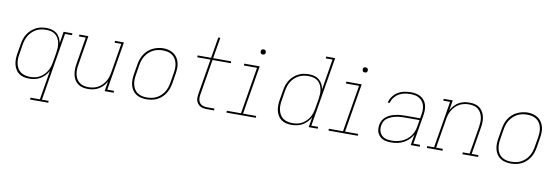

<svg xmlns="http://www.w3.org/2000/svg" viewBox="-63 -1233 5677 1946"><g transform="rotate(10 2775.0 -260.0)"><path d="M287 215V196H384L434 -105Q419 -78 398 -55.5Q377 -33 351 -18.5Q325 -4 296 2Q267 8 239 8Q210 8 182.5 1.5Q155 -5 133.5 -21Q112 -37 98.5 -60.5Q85 -84 79 -110.5Q73 -137 73.5 -166Q74 -195 79 -223L96 -323Q100 -350 109 -377Q118 -404 133.5 -428Q149 -452 171 -472Q193 -492 218.5 -505Q244 -518 271.5 -523Q299 -528 326 -528Q356 -528 383.5 -520.5Q411 -513 432 -495.5Q453 -478 465.5 -453Q478 -428 483 -400L502 -520H592V-501H520L405 196H474V215ZM245 -11Q269 -11 294 -15.5Q319 -20 342 -32.5Q365 -45 384 -63.5Q403 -82 416.5 -104Q430 -126 437.5 -150.5Q445 -175 449 -199L466 -299Q470 -324 471 -350Q472 -376 467 -400Q462 -424 450.5 -445.5Q439 -467 420 -482Q401 -497 377 -503Q353 -509 327 -509Q301 -509 276 -504.5Q251 -500 227.5 -488Q204 -476 184 -457.5Q164 -439 150 -416.5Q136 -394 128 -369.5Q120 -345 116 -320L100 -220Q95 -194 94.5 -168Q94 -142 99.5 -118Q105 -94 117.5 -72.5Q130 -51 150 -37Q170 -23 194.5 -17Q219 -11 245 -11Z M845 8Q816 8 789 1.5Q762 -5 740.5 -21Q719 -37 705.5 -60.5Q692 -84 686.5 -111Q681 -138 681.5 -166.5Q682 -195 687 -223L733 -501H664V-520H757L708 -220Q703 -195 702 -169Q701 -143 706 -119Q711 -95 722.5 -74Q734 -53 753 -38Q772 -23 796.5 -17Q821 -11 846 -11Q870 -11 895 -16Q920 -21 942.5 -33Q965 -45 984 -63.5Q1003 -82 1016.5 -104.5Q1030 -127 1037.5 -150.5Q1045 -174 1049 -199L1099 -501H1031V-520H1123L1040 -19H1109V0H1016L1033 -104Q1020 -78 999.5 -55.5Q979 -33 953.5 -18.5Q928 -4 900 2Q872 8 845 8Z M1446 8Q1417 8 1389 1.5Q1361 -5 1338.5 -20Q1316 -35 1301 -58.5Q1286 -82 1279.5 -109Q1273 -136 1273.5 -165Q1274 -194 1279 -223L1296 -323Q1300 -351 1309 -377.5Q1318 -404 1333.5 -428.5Q1349 -453 1371 -473Q1393 -493 1419 -505.5Q1445 -518 1473 -524.5Q1501 -531 1528 -531Q1556 -531 1584 -523.5Q1612 -516 1634.5 -500.5Q1657 -485 1672 -462Q1687 -439 1694 -411.5Q1701 -384 1700 -355Q1699 -326 1694 -297L1678 -197Q1673 -169 1664 -142.5Q1655 -116 1639.5 -91.5Q1624 -67 1602 -47Q1580 -27 1554 -14.5Q1528 -2 1500.5 3Q1473 8 1446 8ZM1446 -11Q1471 -11 1496.5 -15.5Q1522 -20 1545.5 -32Q1569 -44 1589 -62.5Q1609 -81 1623 -103.5Q1637 -126 1645 -150.5Q1653 -175 1657 -200L1674 -300Q1678 -326 1679 -352.5Q1680 -379 1674 -403.5Q1668 -428 1655 -449Q1642 -470 1621.5 -484Q1601 -498 1576 -503.5Q1551 -509 1525 -509Q1500 -509 1475 -504Q1450 -499 1426.5 -487Q1403 -475 1383.5 -456.5Q1364 -438 1350 -416Q1336 -394 1328 -369.5Q1320 -345 1316 -320L1300 -220Q1295 -194 1294.5 -168Q1294 -142 1299.5 -117.5Q1305 -93 1317.5 -72Q1330 -51 1350 -37Q1370 -23 1395 -17Q1420 -11 1446 -11Z M2068 0Q2050 0 2032.5 -3Q2015 -6 2000.5 -14Q1986 -22 1975 -35Q1964 -48 1958.5 -64Q1953 -80 1953 -98Q1953 -116 1956 -134L2017 -501H1881V-520H2020L2056 -735H2077L2041 -520H2227V-501H2038L1977 -131Q1973 -109 1975.5 -87Q1978 -65 1991 -48.5Q2004 -32 2025 -25.5Q2046 -19 2068 -19H2142V0Z M2270 0V-19H2416L2496 -501H2361V-520H2520L2437 -19H2572V0ZM2530 -644Q2523 -644 2517.5 -646Q2512 -648 2508.5 -653Q2505 -658 2504 -664Q2503 -670 2504 -676Q2504 -681 2506.5 -685Q2509 -689 2512.5 -691.5Q2516 -694 2520.5 -695.5Q2525 -697 2530 -697Q2536 -697 2542 -694.5Q2548 -692 2551.5 -687Q2555 -682 2556 -676Q2557 -670 2556 -664Q2555 -659 2552.5 -655Q2550 -651 2546.5 -648.5Q2543 -646 2538.5 -645Q2534 -644 2530 -644Z M2939 8Q2910 8 2882.5 1.5Q2855 -5 2833.5 -21Q2812 -37 2798.5 -60.5Q2785 -84 2779 -110.5Q2773 -137 2773.5 -166Q2774 -195 2779 -223L2796 -323Q2800 -350 2809 -377Q2818 -404 2833.5 -428Q2849 -452 2871 -472Q2893 -492 2918.5 -505Q2944 -518 2971.5 -523Q2999 -528 3026 -528Q3056 -528 3083.5 -520.5Q3111 -513 3132 -495.5Q3153 -478 3165.5 -453Q3178 -428 3183 -400L3235 -716H3166V-735H3259L3140 -19H3209V0H3116L3134 -105Q3119 -78 3098 -55.5Q3077 -33 3051 -18.5Q3025 -4 2996 2Q2967 8 2939 8ZM2945 -11Q2969 -11 2994 -15.5Q3019 -20 3042 -32.5Q3065 -45 3084 -63.5Q3103 -82 3116.5 -104Q3130 -126 3137.5 -150Q3145 -174 3149 -199L3166 -299Q3170 -325 3171 -350.5Q3172 -376 3167 -400Q3162 -424 3150.5 -445.5Q3139 -467 3120 -482Q3101 -497 3077 -503Q3053 -509 3027 -509Q3001 -509 2976 -504.5Q2951 -500 2927.5 -488Q2904 -476 2884 -457.5Q2864 -439 2850 -416.5Q2836 -394 2828 -369.5Q2820 -345 2816 -320L2800 -220Q2795 -194 2794.5 -168Q2794 -142 2799.5 -118Q2805 -94 2817.5 -72.5Q2830 -51 2850 -37Q2870 -23 2894.5 -17Q2919 -11 2945 -11Z M3320 0V-19H3466L3546 -501H3411V-520H3570L3487 -19H3622V0ZM3580 -644Q3573 -644 3567.5 -646Q3562 -648 3558.5 -653Q3555 -658 3554 -664Q3553 -670 3554 -676Q3554 -681 3556.5 -685Q3559 -689 3562.5 -691.5Q3566 -694 3570.5 -695.5Q3575 -697 3580 -697Q3586 -697 3592 -694.5Q3598 -692 3601.5 -687Q3605 -682 3606 -676Q3607 -670 3606 -664Q3605 -659 3602.5 -655Q3600 -651 3596.5 -648.5Q3593 -646 3588.5 -645Q3584 -644 3580 -644Z M3965 8Q3965 8 3965 8Q3965 8 3965 8Q3943 8 3921.5 5Q3900 2 3881 -6.5Q3862 -15 3847.5 -29.5Q3833 -44 3824.5 -62.5Q3816 -81 3814.5 -102.5Q3813 -124 3816 -146Q3820 -171 3833 -194Q3846 -217 3867 -233.5Q3888 -250 3912 -259.5Q3936 -269 3961 -274.5Q3986 -280 4010.5 -282Q4035 -284 4060 -284H4213L4220 -326Q4224 -350 4224 -374Q4224 -398 4217.5 -419.5Q4211 -441 4197.5 -459Q4184 -477 4164.5 -488.5Q4145 -500 4122 -504.5Q4099 -509 4075 -509Q4045 -509 4014.5 -503.5Q3984 -498 3956.5 -482Q3929 -466 3909 -440Q3889 -414 3882 -384H3862Q3869 -418 3890.5 -447.5Q3912 -477 3942.5 -495.5Q3973 -514 4007.5 -521Q4042 -528 4075 -528Q4102 -528 4128 -523Q4154 -518 4176 -505.5Q4198 -493 4214 -473Q4230 -453 4237.5 -428.5Q4245 -404 4245 -376.5Q4245 -349 4241 -323L4190 -19H4259V0H4166L4185 -112Q4169 -83 4144.5 -59Q4120 -35 4090 -19.5Q4060 -4 4028.5 2Q3997 8 3965 8ZM3966 -11Q3992 -11 4019 -15.5Q4046 -20 4072 -31Q4098 -42 4121 -60Q4144 -78 4160.5 -101Q4177 -124 4186.5 -150Q4196 -176 4200 -203L4210 -265H4060Q4043 -265 4026.5 -264Q4010 -263 3993 -261Q3976 -259 3959.5 -255Q3943 -251 3926.5 -244.5Q3910 -238 3894.5 -229Q3879 -220 3866.5 -207.5Q3854 -195 3847 -178.5Q3840 -162 3837 -145Q3834 -126 3835.5 -107.5Q3837 -89 3844.5 -72.5Q3852 -56 3864.5 -43.5Q3877 -31 3893.5 -23.5Q3910 -16 3928.5 -13.5Q3947 -11 3966 -11Z M4332 0V-19H4403L4483 -501H4414V-520H4507L4490 -416Q4504 -442 4524.5 -464.5Q4545 -487 4570 -501.5Q4595 -516 4623.5 -522Q4652 -528 4679 -528Q4707 -528 4734.5 -521.5Q4762 -515 4783 -499Q4804 -483 4817.5 -459.5Q4831 -436 4837 -409Q4843 -382 4842 -353.5Q4841 -325 4836 -297L4790 -19H4859V0H4698V-19H4769L4816 -300Q4820 -325 4821 -351Q4822 -377 4817 -401Q4812 -425 4800.5 -446Q4789 -467 4770.5 -482Q4752 -497 4727.5 -503Q4703 -509 4677 -509Q4653 -509 4628.5 -504Q4604 -499 4581 -487Q4558 -475 4539 -456.5Q4520 -438 4506.5 -415.5Q4493 -393 4485.5 -369.5Q4478 -346 4474 -321L4424 -19H4493V0Z M5196 8Q5167 8 5139 1.5Q5111 -5 5088.5 -20Q5066 -35 5051 -58.5Q5036 -82 5029.5 -109Q5023 -136 5023.5 -165Q5024 -194 5029 -223L5046 -323Q5050 -351 5059 -377.5Q5068 -404 5083.5 -428.5Q5099 -453 5121 -473Q5143 -493 5169 -505.5Q5195 -518 5223 -524.5Q5251 -531 5278 -531Q5306 -531 5334 -523.5Q5362 -516 5384.5 -500.5Q5407 -485 5422 -462Q5437 -439 5444 -411.5Q5451 -384 5450 -355Q5449 -326 5444 -297L5428 -197Q5423 -169 5414 -142.5Q5405 -116 5389.5 -91.5Q5374 -67 5352 -47Q5330 -27 5304 -14.5Q5278 -2 5250.5 3Q5223 8 5196 8ZM5196 -11Q5221 -11 5246.5 -15.5Q5272 -20 5295.5 -32Q5319 -44 5339 -62.5Q5359 -81 5373 -103.5Q5387 -126 5395 -150.5Q5403 -175 5407 -200L5424 -300Q5428 -326 5429 -352.5Q5430 -379 5424 -403.5Q5418 -428 5405 -449Q5392 -470 5371.5 -484Q5351 -498 5326 -503.5Q5301 -509 5275 -509Q5250 -509 5225 -504Q5200 -499 5176.5 -487Q5153 -475 5133.5 -456.5Q5114 -438 5100 -416Q5086 -394 5078 -369.5Q5070 -345 5066 -320L5050 -220Q5045 -194 5044.5 -168Q5044 -142 5049.5 -117.5Q5055 -93 5067.5 -72Q5080 -51 5100 -37Q5120 -23 5145 -17Q5170 -11 5196 -11Z"/></g></svg>

Font: Iosevka Etoile Thin Oblique
Style: Regular
Weight: 100
Italic angle: -9°
Designer: Belleve Invis
Foundry: Belleve Invis
Version: Version 15.5.2; ttfautohint (v1.8.4)